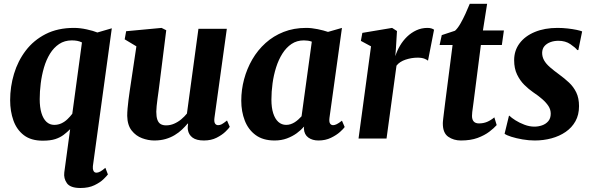

<svg xmlns="http://www.w3.org/2000/svg" viewBox="-20 -710 3035 984"><path d="M456 141.5Q454.5 154.5 458.8 164.8Q463 175 474.5 175Q483 175 493.8 169.2Q504.5 163.5 520 150L533 184Q528 191 510.8 208Q493.5 225 464 239.2Q434.5 253.5 392.5 253.5Q340.5 253.5 323 229Q305.5 204.5 309.5 173.5L339.5 -48Q324 -32.5 306.2 -19Q288.5 -5.5 263.5 2.8Q238.5 11 199 11Q139 11 102.2 -17.2Q65.5 -45.5 48.8 -92.5Q32 -139.5 32 -196.5Q32 -265.5 51.8 -331.5Q71.5 -397.5 112 -450.8Q152.5 -504 214.2 -535.5Q276 -567 359 -567Q390 -567 424.2 -559.5Q458.5 -552 479 -543.5L553 -565ZM400 -492.5Q388 -498.5 375 -500.8Q362 -503 348 -503Q311 -503 283.2 -484.5Q255.5 -466 236.2 -434.8Q217 -403.5 205.5 -364.2Q194 -325 188.8 -283Q183.5 -241 183.5 -202Q183.5 -160 192.5 -130.5Q201.5 -101 218.2 -85.5Q235 -70 258 -70Q278 -70 295 -78Q312 -86 326 -99.5Q340 -113 350.5 -127Z M770.5 10Q739.5 10 708 -1.8Q676.5 -13.5 654.8 -41Q633 -68.5 632 -116Q632 -133.5 633.8 -154.2Q635.5 -175 638.5 -198.2Q641.5 -221.5 645 -245.5Q648.5 -269.5 652 -292L679 -472.5L619 -508.5L626.5 -550L808 -567L832 -555L798.5 -288.5Q796 -267 793 -245.2Q790 -223.5 787.2 -203.5Q784.5 -183.5 782.8 -166.5Q781 -149.5 781 -137.5Q781 -112 786.5 -96.5Q792 -81 803.2 -74.2Q814.5 -67.5 831.5 -67.5Q852.5 -67.5 872.2 -76Q892 -84.5 908.8 -98.5Q925.5 -112.5 938 -128L997 -562.5H1142.5L1079 -105.5Q1076.5 -86 1082 -77.2Q1087.5 -68.5 1098 -68.5Q1107 -68.5 1116.2 -73.2Q1125.5 -78 1143.5 -92.5L1157.5 -60Q1152.5 -51.5 1135 -34.8Q1117.5 -18 1089.8 -4Q1062 10 1025 10Q986.5 10 966.8 -4.8Q947 -19.5 943 -44.5Q942.5 -47 942.2 -50.8Q942 -54.5 942.2 -58.8Q942.5 -63 943 -67.5Q943.5 -72 944 -76L942 -77Q929 -61.5 912.8 -46Q896.5 -30.5 875.5 -17.8Q854.5 -5 828.5 2.5Q802.5 10 770.5 10Z M1668.5 -106Q1666 -85.5 1671.5 -77Q1677 -68.5 1687.5 -68.5Q1695 -68.5 1705.5 -73.5Q1716 -78.5 1732.5 -91.5L1746.5 -59Q1741 -50.5 1722.8 -34Q1704.5 -17.5 1676.2 -3.8Q1648 10 1612 10Q1581 10 1560.2 -5Q1539.5 -20 1537.5 -50L1538.5 -61.5Q1523 -43.5 1500.8 -27.2Q1478.5 -11 1450.2 -0.5Q1422 10 1387 10Q1328 10 1290.2 -17.8Q1252.5 -45.5 1234.5 -92Q1216.5 -138.5 1216.5 -194Q1216.5 -250 1231 -304Q1245.5 -358 1273 -405.5Q1300.5 -453 1341 -489.5Q1381.5 -526 1433.8 -546.5Q1486 -567 1549 -567Q1577 -567 1608.2 -560.5Q1639.5 -554 1661 -546.5L1732.5 -567ZM1578 -496.5Q1568.5 -500 1558.2 -501.5Q1548 -503 1537.5 -503Q1501.5 -503 1474.2 -484.8Q1447 -466.5 1427.2 -435.2Q1407.5 -404 1395 -364.5Q1382.5 -325 1376.8 -282.5Q1371 -240 1371 -199.5Q1371 -158.5 1380.2 -129.5Q1389.5 -100.5 1406.5 -85.2Q1423.5 -70 1446.5 -70Q1458.5 -70 1469.2 -73.5Q1480 -77 1490 -83.2Q1500 -89.5 1508.8 -97.5Q1517.5 -105.5 1525.5 -114Z M1817.5 0 1881.5 -472.5 1829.5 -500.5 1837 -541.5 1989.5 -567 2014.5 -551 2009 -460 2006 -422Q2014.5 -449.5 2029.8 -475.5Q2045 -501.5 2066.2 -522Q2087.5 -542.5 2114 -554.8Q2140.5 -567 2171 -567Q2183 -567 2192 -564Q2201 -561 2204.5 -557.5L2173.5 -399Q2170 -403 2156.2 -408.8Q2142.5 -414.5 2120 -414.5Q2104 -414.5 2088.2 -411.8Q2072.5 -409 2058.2 -404.2Q2044 -399.5 2032 -391.8Q2020 -384 2012 -373.5L1961 0Z M2407 -186.5Q2405 -170.5 2403.2 -158Q2401.5 -145.5 2400.2 -135.5Q2399 -125.5 2399 -116Q2399 -97 2408 -87.2Q2417 -77.5 2434.5 -77.5Q2457.5 -77.5 2476.5 -85.5Q2495.5 -93.5 2513.5 -108.5L2525.5 -69Q2512 -53.5 2487.8 -35Q2463.5 -16.5 2427.8 -3.2Q2392 10 2342 10Q2305 10 2277.2 -9.2Q2249.5 -28.5 2249.5 -77Q2249.5 -80 2249.8 -85.5Q2250 -91 2251.5 -102.2Q2253 -113.5 2255.2 -133Q2257.5 -152.5 2261.5 -184L2299.5 -479.5H2233L2244 -530L2312 -552.5Q2325.5 -564.5 2339.2 -588.2Q2353 -612 2365.5 -639.5Q2378 -667 2387.5 -690.5H2476.5L2455 -554H2562.5L2552 -479.5H2444.5Z M2944 -453.5H2938.5Q2928.5 -466.5 2903 -483.8Q2877.5 -501 2842 -501Q2819.5 -501 2800.8 -494Q2782 -487 2770.5 -473.8Q2759 -460.5 2758.5 -439.5Q2758.5 -418.5 2768.5 -400.8Q2778.5 -383 2798.2 -365.8Q2818 -348.5 2845.5 -328.5Q2873 -308.5 2896.2 -286.8Q2919.5 -265 2933.5 -236Q2947.5 -207 2947.5 -166Q2947.5 -121.5 2929.2 -88.8Q2911 -56 2879 -34Q2847 -12 2806.2 -1Q2765.5 10 2720.5 10Q2690.5 10 2658.2 4.5Q2626 -1 2600.8 -9Q2575.5 -17 2566 -24.5L2588.5 -117H2590.5Q2601 -106.5 2621.5 -93.5Q2642 -80.5 2667.8 -70.8Q2693.5 -61 2719 -61Q2738.5 -61 2757.8 -67.5Q2777 -74 2789.8 -88.8Q2802.5 -103.5 2802.5 -127.5Q2802.5 -148.5 2790.8 -166.5Q2779 -184.5 2759 -202Q2739 -219.5 2712 -237.5Q2689.5 -253 2667.2 -275Q2645 -297 2630 -328Q2615 -359 2615 -401.5Q2615 -451 2643 -488.2Q2671 -525.5 2721.2 -546.2Q2771.5 -567 2837 -567Q2863.5 -567 2889.8 -564Q2916 -561 2935.8 -556.8Q2955.5 -552.5 2963.5 -549Z"/></svg>

Font: Merriweather 20pt ExtraBold
Style: Italic
Weight: 800
Italic angle: -7.8°
Version: Version 2.101